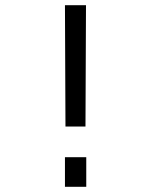

<svg xmlns="http://www.w3.org/2000/svg" viewBox="-20 -719 570 739"><path d="M230 0V-114H312V0ZM232 -232 230 -699H311L309 -232Z"/></svg>

Font: TypoPRO Titillium Text
Style: 400 wt
Weight: 400
Designer: Accademia di Belle Arti di Urbino and others
Foundry: Accademia di Belle Arti di Urbino and others.
Version: Version 25.000